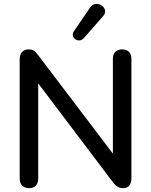

<svg xmlns="http://www.w3.org/2000/svg" viewBox="-20 -968 783 995"><path d="M515 -885C551 -925 480 -976 447 -929L363 -806C341 -774 387 -740 414 -770ZM131 7C161 7 178 -11 178 -43V-536L565 -24C582 -2 594 7 619 7C645 7 661 -11 661 -42V-663C661 -694 644 -712 613 -712C582 -712 565 -694 565 -663V-172L178 -682C161 -704 152 -712 128 -712C100 -712 82 -694 82 -660V-43C82 -11 100 7 131 7Z"/></svg>

Font: Nunito SemiBold
Style: Regular
Weight: 600
Designer: Vernon Adams
Foundry: Vernon Adams
Version: Version 3.602